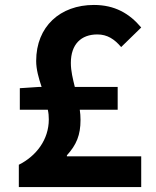

<svg xmlns="http://www.w3.org/2000/svg" viewBox="-20 -755 629 775"><path d="M56 0H550V-124H250V-128C289 -171 305 -210 305 -271C305 -285 304 -299 302 -312H455V-404H282C274 -437 266 -468 266 -501C266 -576 307 -616 373 -616C413 -616 442 -597 469 -565L550 -644C502 -701 443 -735 359 -735C223 -735 126 -648 126 -509C126 -475 136 -440 148 -404H136L60 -399V-312H173C176 -299 177 -286 177 -273C177 -191 126 -125 56 -90Z"/></svg>

Font: Source Han Sans CN
Style: Bold
Weight: 700
Designer: Ryoko NISHIZUKA 西塚涼子 (kana, bopomofo & ideographs); Paul D. Hunt (Latin, Greek & Cyrillic); Sandoll Communications 산돌커뮤니
Foundry: Adobe
Version: Version 2.001;hotconv 1.0.107;makeotfexe 2.5.65593